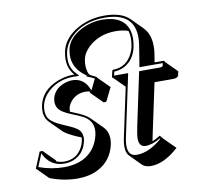

<svg xmlns="http://www.w3.org/2000/svg" viewBox="-84 -785 973 942"><g transform="rotate(-10 403.0 -314.5)"><path d="M275.4 -558.1Q289.6 -624 362.3 -665Q421.4 -697.8 495.6 -698.2Q580.1 -697.8 619.6 -658.7L675.8 -602.1Q719.2 -557.1 705.1 -467.3L698.7 -429.2H742.2Q746.1 -428.7 748 -427.2Q749 -424.8 749 -422.9L805.7 -366.2L801.3 -346.2Q797.4 -334 775.4 -333.5H681.6L627.4 -78.6Q624 -62 621.6 -49.8Q639.2 -56.6 661.1 -70.8L675.3 -54.2L731.9 2.4Q659.2 68.4 593.8 68.4Q565.4 67.9 551.3 54.7L495.1 -2Q473.1 -25.9 485.4 -86.9L538.6 -336.4L484.9 -390.1Q482.4 -390.6 481.4 -391.1Q481 -393.1 480.5 -394L487.3 -424.8Q489.7 -428.2 492.2 -429.2Q560.5 -429.2 591.3 -496.1Q597.7 -510.3 600.6 -523.9Q609.9 -570.8 599.6 -603.5Q572.3 -613.3 536.1 -613.3Q455.1 -613.3 399.9 -562.5Q372.1 -535.6 365.2 -506.3Q356 -460.9 371.6 -428.2Q373 -427.2 374 -426.8L378.9 -421.9Q394.5 -415 407.7 -407.2L408.7 -403.8L465.3 -347.7L432.1 -280.3L418.9 -279.3L362.3 -335.9Q360.8 -340.8 359.9 -344.2Q350.6 -346.2 341.3 -346.7Q291 -346.7 262.7 -309.1Q252.4 -294.9 249 -279.3Q247.6 -270 247.6 -263.2Q252.9 -261.2 260.7 -257.8Q319.8 -234.9 340.8 -214.4L397.5 -157.7Q428.7 -124.5 417.5 -70.3Q400.9 7.8 331.5 43.9Q287.1 66.4 228.5 66.4Q157.7 65.9 91.3 39.6L34.7 -17.1L67.4 -96.2L81.5 -97.2L138.2 -40.5Q139.2 -37.1 140.1 -34.2Q158.7 -27.3 178.7 -26.9Q240.2 -26.9 269 -80.6Q277.3 -96.2 280.8 -112.8Q282.2 -121.6 282.7 -128.9Q278.8 -130.4 271.5 -133.3Q264.6 -136.2 261.7 -137.2Q211.4 -159.2 194.3 -175.8L137.7 -232.4Q128.4 -242.2 123.5 -252Q110.4 -278.8 118.2 -316.9Q133.8 -390.1 215.8 -423.3Q255.9 -439 296.4 -439Q297.4 -439 298.8 -439Q298.8 -439 300.8 -439Q260.7 -483.9 274.9 -554.7Q274.9 -556.6 275.4 -558.1ZM285.2 -556.2Q271.5 -492.2 302.2 -452.6Q305.7 -448.7 308.6 -445.8L323.2 -428.7H300.8Q299.3 -428.7 296.4 -429.2Q220.7 -429.2 168.5 -382.8Q136.7 -353.5 127.9 -314.9Q121.1 -279.3 132.3 -256.3Q145 -230.5 201.2 -206.5Q205.1 -205.1 209 -203.1Q264.2 -180.2 277.3 -166.5Q297.4 -144.5 291 -110.8Q277.3 -46.4 220.2 -24.4Q200.2 -17.1 178.7 -17.1Q115.7 -17.1 84 -67.9Q78.1 -77.6 74.2 -86.9L47.9 -22.5Q110.4 0 171.9 0Q295.4 0 339.4 -93.8Q347.2 -111.3 351.1 -128.9Q364.7 -192.4 313.5 -223.1Q294.9 -233.9 257.3 -248.5Q202.6 -269 188.5 -293.5Q177.7 -313.5 182.6 -337.9Q192.9 -385.7 244.6 -405.3Q264.2 -412.6 284.7 -413.1Q344.7 -413.1 368.2 -351.6Q369.1 -349.1 369.6 -347.2L396.5 -401.9Q382.8 -409.7 368.7 -415L356.9 -419.9L359.9 -423.8Q280.8 -476.6 298.8 -564.9Q310.5 -620.6 377.9 -655.3Q426.3 -679.7 479.5 -680.2Q587.9 -680.2 610.4 -602.5Q615.2 -584.5 615.2 -564.5Q614.7 -543.9 610.4 -522Q597.2 -459 546.9 -432.1Q523.4 -420.4 496.1 -418.9L492.2 -399.9H562L495.1 -85Q481 -9.3 521 0.5Q528.8 2 537.6 2Q596.7 1 661.6 -55.2L659.2 -57.6Q619.1 -33.2 584 -33.2Q552.2 -34.7 551.8 -74.7Q552.2 -96.2 561 -137.2L616.7 -399.9H718.8Q730 -399.9 734.9 -405.3L737.8 -418.9H621.6L638.7 -525.4Q660.2 -664.1 539.6 -684.6Q518.6 -688 495.6 -688Q385.7 -688 321.8 -621.1Q293 -590.3 285.2 -556.2Z"/></g></svg>

Font: Linux Biolinum Shadow O
Style: Italic
Weight: 400
Italic angle: -12°
Designer: Philipp H. Poll
Foundry: Philipp H. Poll
Version: Version 0.6.2